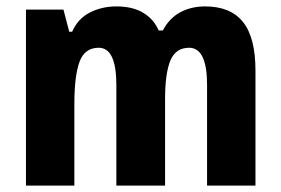

<svg xmlns="http://www.w3.org/2000/svg" viewBox="-20 -579 876 599"><path d="M620 -559Q699 -559 738 -510.5Q777 -462 777 -359V0H626V-314Q626 -430 570 -430Q528 -430 511.5 -390Q495 -350 495 -270V0H343V-314Q343 -430 288 -430Q244 -430 228 -386Q212 -342 212 -254V0H61V-549H178L196 -480H205Q223 -521 260.5 -540Q298 -559 343 -559Q394 -559 427 -539Q460 -519 475 -484H488Q508 -522 542 -540.5Q576 -559 620 -559Z"/></svg>

Font: Noto Sans Telugu Condensed ExtraBold
Style: Regular
Weight: 800
Width: 3
Designer: Jelle Bosma - Monotype Design Team
Foundry: Monotype Imaging Inc.
Version: Version 2.005; ttfautohint (v1.8.4.7-5d5b)